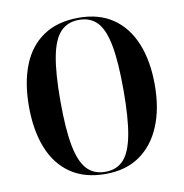

<svg xmlns="http://www.w3.org/2000/svg" viewBox="-82 -802 852 890"><g transform="rotate(-10 344.0 -357.5)"><path d="M345 10Q245 10 179 -36Q113 -82 80.5 -165Q48 -248 48 -359Q48 -471 80.5 -553Q113 -635 179.5 -680Q246 -725 346 -725Q441 -725 506.5 -680.5Q572 -636 606 -553.5Q640 -471 640 -358Q640 -246 605.5 -163.5Q571 -81 505.5 -35.5Q440 10 345 10ZM345 0Q398 0 430.5 -34.5Q463 -69 478 -148Q493 -227 493 -358Q493 -490 478.5 -568Q464 -646 432 -680.5Q400 -715 346 -715Q292 -715 259 -680.5Q226 -646 211 -568Q196 -490 196 -358Q196 -227 211 -148.5Q226 -70 258.5 -35Q291 0 345 0Z"/></g></svg>

Font: Noto Serif Display Condensed
Style: Bold
Weight: 700
Width: 3
Designer: Monotype Design Team
Foundry: Monotype Imaging Inc.
Version: Version 2.009